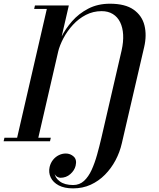

<svg xmlns="http://www.w3.org/2000/svg" viewBox="-78 -780 880 1060"><path d="M325.5 260Q277.5 260 246.2 243.5Q215 227 202 199.8Q189 172.5 196 141.5Q201.5 119 215 102.2Q228.5 85.5 247 76.5Q265.5 67.5 285 67.5Q310.5 67.5 329 84.5Q347.5 101.5 339.5 135Q333.5 160.5 310.5 181Q287.5 201.5 255.5 201.5Q243 200.5 233.5 193Q224 185.5 223 175Q225.5 201.5 252.2 221.5Q279 241.5 326 241.5Q361 241.5 385.8 218.8Q410.5 196 427.8 158.2Q445 120.5 458 74Q471 27.5 482 -20L593.5 -502Q604 -549 601.8 -588.8Q599.5 -628.5 585.2 -657.5Q571 -686.5 545 -702.5Q519 -718.5 483 -718.5Q436.5 -718.5 396.2 -697.8Q356 -677 324.8 -643Q293.5 -609 272.5 -569.5Q251.5 -530 242.5 -493H229.5Q238 -529.5 260.5 -575Q283 -620.5 320 -662.8Q357 -705 409.2 -732.2Q461.5 -759.5 529 -759.5Q613 -759.5 659.5 -726.8Q706 -694 719.5 -639.8Q733 -585.5 718 -520.5L594.5 11.5Q583.5 60 559.8 104.8Q536 149.5 501.5 184.5Q467 219.5 422.8 239.8Q378.5 260 325.5 260ZM-58 0 -53.5 -19.5H16.5L180.5 -730.5H110.5L115 -750H302L133.5 -19.5H202.5L198 0Z"/></svg>

Font: Bodoni Moda 11pt SemiBold
Style: Italic
Weight: 600
Italic angle: -13°
Designer: Owen Earl
Foundry: indestructible type
Version: Version 2.004